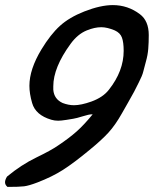

<svg xmlns="http://www.w3.org/2000/svg" viewBox="-22 -485 610 762"><path d="M410.2 -128.9Q468.8 -203.1 468.8 -283.2Q468.8 -317.4 461.9 -335.9Q455.1 -354.5 433.6 -364.3Q403.3 -377 379.9 -377Q353.5 -377 322.3 -364.3Q286.1 -349.6 257.8 -310.5Q189.5 -216.8 189.5 -142.6V-128.9Q192.4 -91.8 226.6 -76.2Q250 -67.4 271.5 -67.4Q299.8 -67.4 340.8 -82Q386.7 -98.6 410.2 -128.9ZM345.7 -31.2H341.8Q331.1 -31.2 306.2 -23.4Q281.2 -15.6 268.6 -13.7Q263.7 -12.7 241.7 -9.3Q219.7 -5.9 209 -5.9Q194.3 -5.9 181.6 -9.8Q119.1 -28.3 105.5 -76.2Q94.7 -113.3 94.7 -144.5Q94.7 -210 142.6 -289.1Q178.7 -348.6 215.8 -382.3Q252.9 -416 312.5 -439.5Q377 -464.8 425.8 -464.8Q485.4 -464.8 533.2 -428.7Q568.4 -402.3 568.4 -345.7Q568.4 -316.4 566.4 -291.5Q564.5 -266.6 557.1 -240.7Q549.8 -214.8 546.4 -200.2Q543 -185.5 528.8 -157.7Q514.6 -129.9 510.3 -121.1Q505.9 -112.3 486.3 -78.1Q466.8 -43.9 461.9 -35.2Q435.5 11.7 408.2 41.5Q380.9 71.3 333 110.4Q270.5 162.1 227.5 189.5Q184.6 216.8 126 239.3Q92.8 252 73.7 254.4Q54.7 256.8 7.8 256.8Q-2 249 -2 238.3Q-2 228.5 5.9 215.8Q62.5 168.9 122.1 140.1Q181.6 111.3 208 92.8Q252 63.5 281.7 37.1Q311.5 10.7 345.7 -31.2Z"/></svg>

Font: Essays1743
Style: Italic
Weight: 500
Italic angle: -10°
Designer: Based on the typeface in a 1743 English translation of the essays of Montaigne.  PostScript/TrueType font designed by Jo
Version: Version 002.100